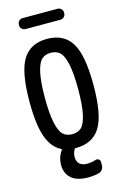

<svg xmlns="http://www.w3.org/2000/svg" viewBox="-163 -985 826 1275"><g transform="rotate(-15 250.0 -347.5)"><path d="M129.9 -915H370.1Q384.8 -915 395 -904.8Q405.3 -894.5 405.3 -879.9V-875Q405.3 -860.4 395 -850.1Q384.8 -839.8 370.1 -839.8H129.9Q115.2 -839.8 105 -850.1Q94.7 -860.4 94.7 -875V-879.9Q94.7 -894.5 105 -904.8Q115.2 -915 129.9 -915ZM313 -622.1Q289.1 -644.5 250 -644.5Q210.9 -644.5 187 -622.1Q163.1 -599.6 149.4 -536.6Q135.7 -473.6 135.7 -364.7Q135.7 -255.9 149.4 -192.9Q163.1 -129.9 187 -107.4Q210.9 -85 250 -85Q289.1 -85 313 -107.4Q336.9 -129.9 350.6 -192.9Q364.3 -255.9 364.3 -364.7Q364.3 -473.6 350.6 -536.6Q336.9 -599.6 313 -622.1ZM154.3 -8.8Q90.8 -39.1 60.5 -123.5Q30.3 -208 30.3 -365.2Q30.3 -571.3 83 -655.8Q135.7 -740.2 250 -740.2Q364.3 -740.2 417 -655.8Q469.7 -571.3 469.7 -365.2Q469.7 -159.2 417 -74.7Q364.3 9.8 250 9.8H246.1Q240.2 9.8 239.3 13.7Q225.6 37.1 224.6 64.5Q224.6 95.7 242.2 112.8Q259.8 129.9 292 129.9Q325.2 129.9 353.5 120.1Q365.2 116.2 375.5 123Q385.7 129.9 385.7 141.6V165Q385.7 180.7 376.5 193.8Q367.2 207 351.6 210.9Q315.4 219.7 278.3 219.7Q201.2 219.7 162.6 185.5Q124 151.4 124 93.8Q124 41 155.3 -2.9Q157.2 -6.8 154.3 -8.8Z"/></g></svg>

Font: Rounded-L Mgen+ 1m medium
Style: Regular
Weight: 500
Designer: [Source Han Sans]
Ryoko NISHIZUKA  (kana & ideographs); Paul D. Hunt (Latin, Greek & Cyrillic); Wenlong ZHANG  (bopomofo
Version: Version 1.059.20150602